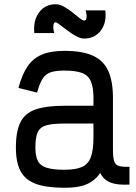

<svg xmlns="http://www.w3.org/2000/svg" viewBox="-20 -872 640 906"><path d="M284 14Q199 14 149 -4.5Q99 -23 77 -64.5Q55 -106 55 -176Q55 -253 77 -296Q99 -339 149 -356Q199 -373 284 -373H421V-411Q421 -459 409 -487.5Q397 -516 367.5 -527.5Q338 -539 284 -539Q242 -539 218 -530.5Q194 -522 180 -499Q166 -476 155 -435L67 -457Q84 -520 109.5 -558Q135 -596 177 -614Q219 -632 284 -632Q370 -632 420 -608.5Q470 -585 491.5 -536Q513 -487 513 -411V-166Q513 -128 519 -110.5Q525 -93 542 -88.5Q559 -84 591 -85V-1Q534 2 501.5 -10.5Q469 -23 453 -56Q435 -30 411.5 -14.5Q388 1 357 7.5Q326 14 284 14ZM284 -71Q338 -71 367.5 -84.5Q397 -98 409 -131.5Q421 -165 421 -224V-289H284Q230 -289 200 -281Q170 -273 158.5 -249Q147 -225 147 -176Q147 -136 158.5 -113Q170 -90 200 -80.5Q230 -71 284 -71ZM377 -690Q360 -690 339 -701.5Q318 -713 297.5 -728.5Q277 -744 262 -755.5Q247 -767 243 -767Q234 -767 232 -752.5Q230 -738 236 -716H142Q136 -775 164.5 -813.5Q193 -852 243 -852Q261 -852 282 -840.5Q303 -829 322 -813.5Q341 -798 355.5 -786.5Q370 -775 377 -775Q387 -775 388.5 -788.5Q390 -802 384 -823H477Q484 -765 455.5 -727.5Q427 -690 377 -690Z"/></svg>

Font: Victor Mono SemiBold
Style: Regular
Weight: 600
Monospace: yes
Designer: Rune Bjørnerås
Version: Version 1.561;gftools[0.9.30]